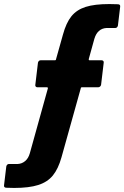

<svg xmlns="http://www.w3.org/2000/svg" viewBox="-44 -723 613 946"><path d="M421 -532 393 -431Q393 -426 397 -426H457Q462 -426 465 -422.5Q468 -419 467 -414L454 -305Q453 -300 449 -296.5Q445 -293 440 -293H360Q354 -293 354 -288L259 52Q243 109 216.5 141.5Q190 174 144.5 188.5Q99 203 26 203Q0 203 -14 202Q-26 201 -24 189L-13 97Q-12 92 -8.5 88.5Q-5 85 0 85H43Q64 84 80 70.5Q96 57 103 32L192 -288Q192 -293 188 -293H140Q135 -293 132 -296.5Q129 -300 130 -305L143 -414Q144 -419 147.5 -422.5Q151 -426 156 -426H226Q232 -426 232 -431L266 -552Q282 -611 308 -643Q334 -675 378 -689Q422 -703 495 -703Q523 -703 538 -702Q550 -701 548 -689L537 -597Q536 -592 532.5 -588.5Q529 -585 524 -585H480Q436 -582 421 -532Z"/></svg>

Font: Barlow Semi Condensed ExtraBold
Style: Italic
Weight: 800
Width: 4
Italic angle: -7°
Designer: Jeremy Tribby
Foundry: Tribby Type
Version: Version 1.408